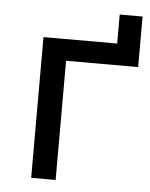

<svg xmlns="http://www.w3.org/2000/svg" viewBox="-49 -679 560 719"><g transform="rotate(5 231.5 -319.0)"><path d="M187 0V-448H458V-638H372V-529H95V0Z"/></g></svg>

Font: Montserrat-Alt1 Med
Style: Regular
Weight: 500
Designer: Differentunic
Foundry: Differentunic
Version: Version 7.222